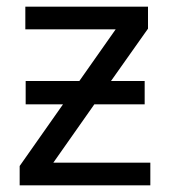

<svg xmlns="http://www.w3.org/2000/svg" viewBox="-20 -556 510 576"><path d="M424 -536V-470L313 -313H414V-243H263L140 -68H431V0H39V-58L169 -243H57V-313H218L327 -468H56V-536Z"/></svg>

Font: Go Noto Current
Style: Regular
Weight: 400
Designer: Monotype Design Team
Foundry: Monotype Imaging Inc.
Version: Version 2.007; ttfautohint (v1.8) -l 8 -r 50 -G 200 -x 14 -D